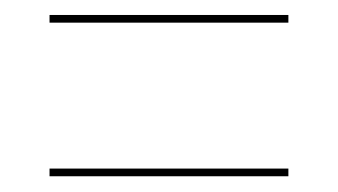

<svg xmlns="http://www.w3.org/2000/svg" viewBox="-20 -406 440 250"><path d="M44.5 -376.5V-386.5H355.5V-376.5ZM44.5 -176.5V-186.5H355.5V-176.5Z"/></svg>

Font: Imbue 100pt Black
Style: Regular
Weight: 900
Designer: Tyler Finck
Foundry: Etcetera Type Company
Version: Version 1.102; ttfautohint (v1.8.3)